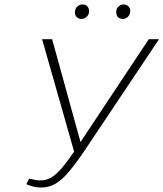

<svg xmlns="http://www.w3.org/2000/svg" viewBox="-20 -834 734 862"><path d="M164 8Q148 8 131 4Q114 0 98 -7L111 -32Q128 -28 139.5 -26Q151 -24 161 -24Q189 -24 212.5 -38.5Q236 -53 263 -86Q290 -119 326 -173L648 -658H694L357 -154Q319 -98 289 -62.5Q259 -27 229.5 -9.5Q200 8 164 8ZM316 -142 169 -658H214L349 -169ZM346 -749Q336 -749 329 -753.5Q322 -758 318.5 -766.5Q315 -775 317 -784Q318 -797 328 -805.5Q338 -814 350 -814Q361 -814 367.5 -809.5Q374 -805 377.5 -797Q381 -789 380 -779Q378 -767 368.5 -758Q359 -749 346 -749ZM531 -749Q521 -749 514 -753.5Q507 -758 504 -766.5Q501 -775 502 -784Q503 -797 513 -805.5Q523 -814 535 -814Q545 -814 552 -809.5Q559 -805 562.5 -797Q566 -789 564 -779Q563 -767 553.5 -758Q544 -749 531 -749Z"/></svg>

Font: Ysabeau ExtraLight
Style: Italic
Weight: 250
Italic angle: -12°
Version: Version 2.000;gftools[0.9.27.dev2+g8671c4b]